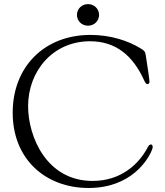

<svg xmlns="http://www.w3.org/2000/svg" viewBox="-20 -913 816 947"><path d="M416.9 14.2C625.7 14.2 710.9 -124.3 730.1 -175.4C732.2 -181.1 733 -183.9 733 -188.2C733 -199.6 727.3 -200.3 724.4 -200.3C718.8 -200.3 714.5 -197.4 708.8 -186.8C664.8 -103 576.7 -20.6 436.8 -20.6C208.8 -20.6 118.6 -240.1 118.6 -389.2C118.6 -563.2 241.5 -709.5 424 -709.5C554 -709.5 637.1 -635.7 691.1 -516.3C696.7 -504.3 701 -497.9 707.4 -497.9C713.8 -497.9 717.3 -504.3 717.3 -509.9C717.3 -520.6 706 -595.2 698.9 -640.6C696 -658.4 693.2 -662.6 674 -674C612.2 -712.4 524.1 -740.8 426.8 -740.8C197.4 -740.8 42.6 -582.4 42.6 -357.2C42.6 -125.7 206.7 14.2 416.9 14.2ZM359.4 -839.5C360.1 -808.2 383.9 -786.6 414.1 -786.2C444.2 -786.6 468 -808.2 468.8 -839.5C468 -870.7 444.2 -892.4 414.1 -892.8C383.9 -892.4 360.1 -870.7 359.4 -839.5Z"/></svg>

Font: Margiela Serif Light
Style: Regular
Weight: 300
Designer: Andreas Faust, Stefan Endress
Version: Version 1.002;FEAKit 1.0